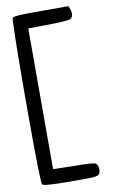

<svg xmlns="http://www.w3.org/2000/svg" viewBox="-105 -874 648 1087"><g transform="rotate(-10 219.0 -330.5)"><path d="M298.8 -738.3 124 -735.4V73.2L247.1 76.2Q351.6 76.2 367.2 84Q381.8 94.7 381.8 120.1Q381.8 147.5 364.3 153.3Q349.6 159.2 298.8 159.2H212.9Q56.6 159.2 47.9 147.5Q39.1 129.9 39.1 -260.7Q39.1 -260.7 39.1 -357.4Q39.1 -623 44.9 -781.2Q44.9 -806.6 48.8 -810.5Q55.7 -820.3 161.1 -820.3H370.1Q381.8 -793 381.8 -778.3Q381.8 -752 366.2 -746.1Q357.4 -741.2 298.8 -738.3Z"/></g></svg>

Font: Semi-Sweet
Style: Book
Weight: 400
Designer: Walter E Stewart
Version: 0.5